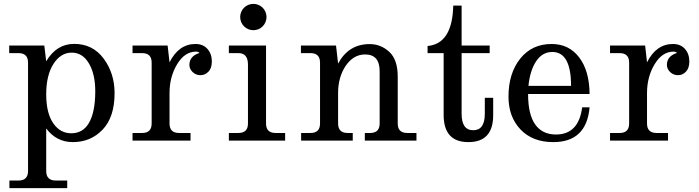

<svg xmlns="http://www.w3.org/2000/svg" viewBox="-20 -722 3592 986"><path d="M325.2 244.1H28.3V205.1H75.2Q124 205.1 124 156.2V-400.4Q124 -449.2 75.2 -449.2H27.3V-488.3H207.5L217.3 -407.2Q270 -496.6 360.8 -496.6Q456.5 -496.6 512.5 -420.9Q568.4 -345.2 568.4 -243.7Q568.4 -120.6 507.1 -56.4Q445.8 7.8 354 7.8Q269.5 7.8 217.3 -62.5V156.2Q217.3 205.1 266.1 205.1H325.2ZM346.2 -37.6Q405.3 -37.6 436 -89.4Q469.2 -145.5 469.2 -253.4Q469.2 -343.3 435.1 -398.9Q402.8 -451.7 348.1 -451.7Q292 -451.7 254.6 -393.8Q217.3 -335.9 217.3 -237.3Q217.3 -139.6 254.9 -86.9Q290 -37.6 346.2 -37.6Z M958.5 0H660.6V-39.1H710Q758.8 -39.1 758.8 -87.9V-400.4Q758.8 -449.2 710 -449.2H660.6V-488.3H840.8L850.6 -401.9Q897.9 -496.1 983.9 -496.1Q1022.9 -496.1 1045.4 -470.7Q1067.9 -445.3 1067.9 -406.2Q1067.9 -371.6 1050.3 -353.8Q1032.7 -335.9 1009.8 -335.9Q985.8 -335.9 969.2 -352.1Q952.6 -368.2 952.6 -388.7Q952.6 -434.1 1004.9 -450.2Q996.6 -457 987.3 -457Q928.7 -457 889.6 -392.3Q850.6 -327.6 850.6 -244.1V-87.9Q850.6 -39.1 899.4 -39.1H958.5Z M1444.3 0H1155.3V-39.1H1204.6Q1253.4 -39.1 1253.4 -87.9V-390.1Q1253.4 -449.2 1204.6 -449.2H1155.3V-488.3H1346.2V-87.9Q1346.2 -39.1 1395 -39.1H1444.3ZM1281.2 -566.9Q1267.6 -566.9 1255.1 -572Q1242.7 -577.1 1233.2 -586.7Q1223.6 -596.2 1218.5 -608.6Q1213.4 -621.1 1213.4 -634.8Q1213.4 -647.9 1218.5 -660.4Q1223.6 -672.9 1233.2 -682.4Q1242.7 -691.9 1255.1 -697Q1267.6 -702.1 1281.2 -702.1Q1294.4 -702.1 1306.9 -697Q1319.3 -691.9 1328.9 -682.4Q1338.4 -672.9 1343.5 -660.4Q1348.6 -647.9 1348.6 -634.8Q1348.6 -621.1 1343.5 -608.6Q1338.4 -596.2 1328.9 -586.7Q1319.3 -577.1 1306.9 -572Q1294.4 -566.9 1281.2 -566.9Z M1855 -442.4Q1794.9 -442.4 1754.4 -382.8Q1716.3 -324.2 1716.3 -245.6V-87.9Q1716.3 -39.1 1765.1 -39.1H1791.5V0H1526.4V-39.1H1574.7Q1623.5 -39.1 1623.5 -87.9V-400.4Q1623.5 -449.2 1574.7 -449.2H1525.4V-488.3H1705.6L1716.3 -395.5Q1770 -495.6 1878.4 -495.6Q1935.5 -495.6 1979 -455.8Q2022.5 -416 2022.5 -328.6V-87.9Q2022.5 -39.1 2071.3 -39.1H2118.7V0H1853.5V-39.1H1880.9Q1929.7 -39.1 1929.7 -87.9V-356.4Q1929.7 -442.4 1855 -442.4Z M2385.3 7.8Q2258.3 7.8 2258.3 -131.8V-449.2H2175.8V-485.8Q2303.2 -497.1 2307.6 -693.4H2350.6V-488.3H2494.6V-449.2H2350.6V-137.7Q2350.6 -53.2 2410.2 -53.2Q2469.7 -53.2 2469.7 -137.7V-219.7H2512.7V-130.4Q2512.7 7.8 2385.3 7.8Z M2821.3 7.8Q2714.8 7.8 2653.1 -57.1Q2591.3 -122.1 2591.3 -225.6Q2591.3 -345.2 2651.4 -420.7Q2711.4 -496.1 2813 -496.1Q2901.9 -496.1 2954.3 -427.2Q3006.8 -358.4 3007.8 -239.3H2691.9Q2691.9 -134.3 2728.5 -82.8Q2765.1 -31.2 2835 -31.2Q2951.7 -31.2 2969.7 -170.9H3007.8Q2992.2 7.8 2821.3 7.8ZM2912.6 -281.2Q2912.6 -455.1 2816.4 -455.1Q2764.6 -455.1 2733.2 -407.2Q2701.7 -359.4 2693.8 -281.2Z M3410.6 0H3112.8V-39.1H3162.1Q3210.9 -39.1 3210.9 -87.9V-400.4Q3210.9 -449.2 3162.1 -449.2H3112.8V-488.3H3293L3302.7 -401.9Q3350.1 -496.1 3436 -496.1Q3475.1 -496.1 3497.6 -470.7Q3520 -445.3 3520 -406.2Q3520 -371.6 3502.4 -353.8Q3484.9 -335.9 3461.9 -335.9Q3438 -335.9 3421.4 -352.1Q3404.8 -368.2 3404.8 -388.7Q3404.8 -434.1 3457 -450.2Q3448.7 -457 3439.5 -457Q3380.9 -457 3341.8 -392.3Q3302.7 -327.6 3302.7 -244.1V-87.9Q3302.7 -39.1 3351.6 -39.1H3410.6Z"/></svg>

Font: Munson
Style: Regular
Weight: 400
Designer: Paul James MIller
Foundry: High-Logic / Made with FontCreator
Version: Version 2.10;May 5, 2019;FontCreator 11.5.0.2430 64-bit